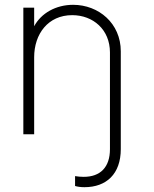

<svg xmlns="http://www.w3.org/2000/svg" viewBox="-20 -558 640 798"><path d="M331 220C422 220 482 165 482 62V-345C482 -461 390 -538 284 -538C212 -538 151 -503 122 -449V-526H77V0H122V-320C122 -417 180 -495 280 -495C367 -495 437 -435 437 -340V62C437 137 397 177 328 177C317 177 303 176 292 174V215C302 218 315 220 331 220Z"/></svg>

Font: Mluvka ExtraLight
Style: Regular
Weight: 200
Designer: Modified by Jiří Krblich, Original typeface by Gumpita Rahayu
Foundry: Gumpita Rahayu & Jiří Krblich
Version: Version 2.000;Glyphs 3.1.1 (3134)